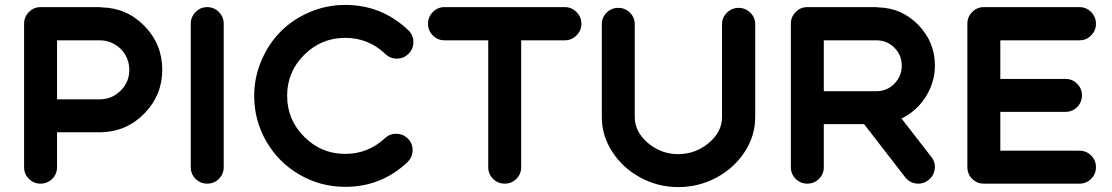

<svg xmlns="http://www.w3.org/2000/svg" viewBox="-20 -747 4524 781"><path d="M393 -717Q496 -715 568 -641Q640 -567 640 -463.5Q640 -360 568 -286Q496 -212 393 -209Q389 -209 386 -209H212V-67Q212 -39 192.5 -19.5Q173 0 145 0Q117 0 97.5 -19.5Q78 -39 78 -67V-651Q78 -678 97.5 -698Q117 -718 145 -718H386Q389 -718 393 -717ZM386 -343Q435 -343 470.5 -378Q506 -413 506 -463Q506 -496 490 -523.5Q474 -551 446 -567Q418 -583 386 -583H212V-343H386Z M890 -651V-67Q890 -39 870.5 -19.5Q851 0 823 0Q795 0 775.5 -19.5Q756 -39 756 -67V-651Q756 -678 775.5 -698Q795 -718 823 -718Q851 -718 870.5 -698Q890 -678 890 -651Z M1591 -203Q1613 -203 1630 -191Q1647 -179 1654 -161Q1661 -143 1657 -122.5Q1653 -102 1637 -87Q1531 13 1384 13Q1284 13 1198.5 -36.5Q1113 -86 1063.5 -171.5Q1014 -257 1014 -357Q1014 -432 1043.5 -501Q1073 -570 1122.5 -619.5Q1172 -669 1240.5 -698Q1309 -727 1384 -727Q1533 -727 1641 -624Q1661 -605 1661.5 -577Q1662 -549 1642.5 -529Q1623 -509 1595.5 -508.5Q1568 -508 1548 -527Q1479 -593 1384 -593Q1287 -593 1217.5 -524Q1148 -455 1148 -357.5Q1148 -260 1217.5 -190.5Q1287 -121 1384 -121Q1477 -121 1546 -185Q1565 -203 1591 -203Z M2278 -718Q2305 -718 2325 -698Q2345 -678 2345 -650.5Q2345 -623 2325 -603Q2305 -583 2278 -583H2100V-67Q2100 -39 2080.5 -19.5Q2061 0 2033 0Q2005 0 1985.5 -19.5Q1966 -39 1966 -67V-583H1788Q1760 -583 1740.5 -603Q1721 -623 1721 -650.5Q1721 -678 1740.5 -698Q1760 -718 1788 -718Z M3052 -648V-271Q3052 -195 3009.5 -129.5Q2967 -64 2895 -25Q2823 14 2739 14Q2656 14 2584.5 -25Q2513 -64 2470.5 -129.5Q2428 -195 2428 -271V-648Q2428 -676 2447.5 -695.5Q2467 -715 2495 -715Q2523 -715 2542.5 -695.5Q2562 -676 2562 -648V-271Q2562 -211 2615.5 -165.5Q2669 -120 2739 -120Q2808 -120 2862.5 -165Q2917 -210 2917 -271V-648Q2917 -676 2937 -695.5Q2957 -715 2984.5 -715Q3012 -715 3032 -695.5Q3052 -676 3052 -648Z M3647 -265 3769 -108Q3786 -86 3782 -58.5Q3778 -31 3756 -14Q3738 0 3716 0Q3683 0 3662 -26L3495 -242H3331V-67Q3331 -39 3311.5 -19.5Q3292 0 3264 0Q3236 0 3216.5 -19.5Q3197 -39 3197 -67V-651Q3197 -678 3216.5 -698Q3236 -718 3264 -718H3545Q3548 -718 3552 -717Q3648 -715 3715.5 -645.5Q3783 -576 3783 -480Q3783 -434 3765.5 -391.5Q3748 -349 3717.5 -316.5Q3687 -284 3647 -265ZM3545 -376Q3588 -376 3618 -406.5Q3648 -437 3648 -480Q3648 -523 3618 -553Q3588 -583 3545 -583H3331V-376H3527Q3527 -376 3527.5 -376Q3528 -376 3527.5 -376Q3527 -376 3527 -376H3528Z M4371 -134Q4399 -134 4418.5 -114.5Q4438 -95 4438 -67Q4438 -39 4418.5 -19.5Q4399 0 4371 0H3982Q3954 0 3934.5 -19.5Q3915 -39 3915 -67V-651Q3915 -678 3934.5 -698Q3954 -718 3982 -718H4371Q4399 -718 4418.5 -698Q4438 -678 4438 -650.5Q4438 -623 4418.5 -603Q4399 -583 4371 -583H4049V-426H4314Q4342 -426 4361.5 -406.5Q4381 -387 4381 -359Q4381 -331 4361.5 -311.5Q4342 -292 4314 -292H4049V-134Z"/></svg>

Font: Multiround Pro
Style: Regular
Weight: 400
Designer: Ivan Filipov, Sasha Pavljenko
Version: Version 1.005;Fontself Maker 3.5.4